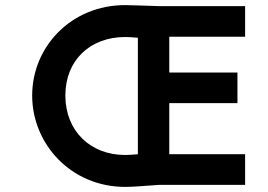

<svg xmlns="http://www.w3.org/2000/svg" viewBox="-20 -724 1050 752"><path d="M106 -350C106 -159 259 8 470 8C499 8 535 5 604 0H940V-120H643V-320H910V-440H643V-580H940V-700H604C525 -702 499 -704 470 -704C259 -704 106 -541 106 -350ZM236 -350C236 -490 335 -579 470 -579C485 -579 500 -578 520 -576V-120C500 -118 483 -117 470 -117C335 -117 236 -210 236 -350Z"/></svg>

Font: KT Kiyosuna Sans Bold
Style: Regular
Weight: 700
Designer: [Zen Kaku Gothic] Yoshimichi Ohira
Version: Version 1.010;Glyphs 3.1.2 (3151)